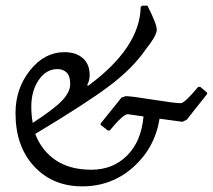

<svg xmlns="http://www.w3.org/2000/svg" viewBox="-20 -649 755 681"><path d="M298 -383C298 -408.3 290 -428.2 274 -442.5C258 -456.8 236 -464 208 -464C161.3 -464 120.8 -442.5 86.5 -399.5C52.2 -356.5 35 -306 35 -248C35 -169.3 57 -106.3 101 -59C145 -11.7 201.8 12 271.5 12C341.2 12 401.5 -10.7 452.5 -56C503.5 -101.3 534.7 -158.7 546 -228L627 -217L642 -224L715 -316L714 -321L690 -341H683C651 -302.3 630.3 -283 621 -283C607 -283 574.2 -287.2 522.5 -295.5C470.8 -303.8 438.7 -308 426 -308L411 -303L337 -211V-206L363 -186H369C385 -205.3 398.3 -219.8 409 -229.5C419.7 -239.2 427.7 -244 433 -244L489 -236C483.7 -176.7 464.2 -130.3 430.5 -97C396.8 -63.7 354.7 -47 304 -47C253.3 -47 211.3 -58.2 178 -80.5C144.7 -102.8 120.3 -134 105 -174C226.3 -246.7 314.5 -303.8 369.5 -345.5C424.5 -387.2 467 -430 497 -474C523 -506.7 536 -529.8 536 -543.5C536 -557.2 525 -585.7 503 -629H484L479 -624C477 -528 415 -435 293 -345L289 -347C295 -357.7 298 -369.7 298 -383ZM91 -270C91 -308 99.8 -339.8 117.5 -365.5C135.2 -391.2 157.3 -404 184 -404C197.3 -404 208.2 -399.8 216.5 -391.5C224.8 -383.2 229 -369.7 229 -351C229 -332.3 219.7 -313 201 -293C182.3 -273 147.3 -246.3 96 -213C92.7 -233 91 -252 91 -270Z"/></svg>

Font: Alegreya SC
Style: Regular
Weight: 400
Designer: Juan Pablo del Peral
Foundry: Juan Pablo del Peral
Version: Version 1.003